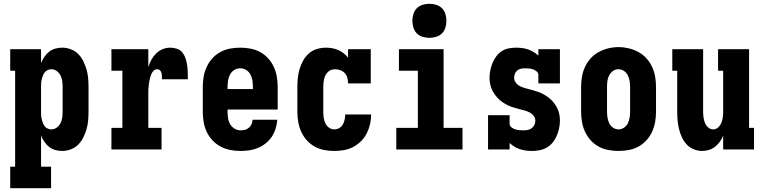

<svg xmlns="http://www.w3.org/2000/svg" viewBox="-20 -790 4040 1015"><path d="M34 205V91H60V-416H34V-530H197V-457Q204 -474 214.5 -489.5Q225 -505 239.5 -516.5Q254 -528 272 -533Q290 -538 309 -538Q332 -538 354.5 -529.5Q377 -521 393.5 -504.5Q410 -488 420.5 -466.5Q431 -445 437.5 -422.5Q444 -400 446 -376.5Q448 -353 448 -330V-200Q448 -177 446 -153.5Q444 -130 437.5 -107.5Q431 -85 420.5 -63.5Q410 -42 393.5 -25.5Q377 -9 354.5 -0.5Q332 8 309 8Q290 8 272 3Q254 -2 239.5 -13.5Q225 -25 214.5 -40.5Q204 -56 197 -73V91H250V205ZM251 -106Q267 -106 280 -115.5Q293 -125 300 -139Q307 -153 309 -168.5Q311 -184 311 -200V-330Q311 -346 309 -361.5Q307 -377 300 -391Q293 -405 280 -414.5Q267 -424 251 -424Q241 -424 231.5 -419.5Q222 -415 216 -407Q210 -399 206.5 -389.5Q203 -380 200.5 -370Q198 -360 197.5 -350Q197 -340 197 -330V-200Q197 -190 197.5 -180Q198 -170 200.5 -160Q203 -150 206.5 -140.5Q210 -131 216 -123Q222 -115 231.5 -110.5Q241 -106 251 -106Z M569 0V-114H627V-416H569V-530H764V-435Q770 -455 780 -473.5Q790 -492 805 -507Q820 -522 839.5 -530Q859 -538 880 -538Q898 -538 916 -532Q934 -526 945 -511.5Q956 -497 961.5 -479.5Q967 -462 969.5 -444Q972 -426 972.5 -407.5Q973 -389 973 -371H836Q836 -377 836 -382.5Q836 -388 835.5 -393.5Q835 -399 833.5 -404.5Q832 -410 829 -414.5Q826 -419 821 -421.5Q816 -424 810 -424Q800 -424 792.5 -416.5Q785 -409 781 -400Q777 -391 774 -381Q771 -371 769.5 -361Q768 -351 766.5 -341Q765 -331 764.5 -321Q764 -311 764 -301Q764 -291 764 -281V-114H834V0Z M1252 8Q1225 8 1198 3Q1171 -2 1146.5 -15Q1122 -28 1103 -48.5Q1084 -69 1072.5 -93.5Q1061 -118 1056.5 -145.5Q1052 -173 1052 -200V-330Q1052 -357 1056.5 -384Q1061 -411 1072.5 -436Q1084 -461 1102.5 -481.5Q1121 -502 1145 -515Q1169 -528 1196 -533Q1223 -538 1250 -538Q1277 -538 1304 -533Q1331 -528 1355 -515Q1379 -502 1397.5 -481.5Q1416 -461 1427.5 -436Q1439 -411 1443.5 -384Q1448 -357 1448 -330V-211H1183V-200Q1183 -183 1185.5 -166Q1188 -149 1196.5 -134Q1205 -119 1220 -110Q1235 -101 1252 -101Q1264 -101 1275.5 -104Q1287 -107 1296 -115Q1305 -123 1310 -134Q1315 -145 1315 -157H1446Q1444 -133 1437 -110Q1430 -87 1417 -67.5Q1404 -48 1385.5 -33Q1367 -18 1345 -8.5Q1323 1 1299.5 4.5Q1276 8 1252 8ZM1317 -319V-330Q1317 -347 1314.5 -364Q1312 -381 1304 -396Q1296 -411 1281.5 -420Q1267 -429 1250 -429Q1233 -429 1218.5 -420Q1204 -411 1196 -396Q1188 -381 1185.5 -364Q1183 -347 1183 -330V-319Z M1747 8Q1720 8 1693.5 3Q1667 -2 1643 -15.5Q1619 -29 1601 -49.5Q1583 -70 1572 -94.5Q1561 -119 1556.5 -146Q1552 -173 1552 -200V-330Q1552 -354 1554.5 -378.5Q1557 -403 1564 -426Q1571 -449 1583 -470.5Q1595 -492 1613.5 -508Q1632 -524 1655.5 -531Q1679 -538 1703 -538Q1720 -538 1736.5 -535Q1753 -532 1768 -525.5Q1783 -519 1796.5 -508.5Q1810 -498 1820 -485V-530H1940V-349H1820Q1820 -363 1816.5 -377.5Q1813 -392 1803.5 -402.5Q1794 -413 1780 -418.5Q1766 -424 1752 -424Q1741 -424 1731 -420.5Q1721 -417 1713.5 -409.5Q1706 -402 1701 -392.5Q1696 -383 1693.5 -372.5Q1691 -362 1690 -351.5Q1689 -341 1689 -330V-200Q1689 -184 1691 -168.5Q1693 -153 1699.5 -139Q1706 -125 1719 -115.5Q1732 -106 1747 -106Q1761 -106 1773.5 -113Q1786 -120 1792.5 -132Q1799 -144 1802 -157.5Q1805 -171 1805 -185Q1805 -185 1805 -185Q1805 -185 1805 -185H1942Q1942 -185 1942 -184.5Q1942 -184 1942 -184Q1942 -158 1936 -132.5Q1930 -107 1918.5 -84.5Q1907 -62 1888.5 -43.5Q1870 -25 1847 -13Q1824 -1 1798.5 3.5Q1773 8 1747 8Z M2075 0V-114H2189V-416H2089V-530H2325V-114H2425V0ZM2250 -590Q2232 -590 2214 -595.5Q2196 -601 2183.5 -613.5Q2171 -626 2165.5 -644Q2160 -662 2160 -680Q2160 -698 2165.5 -716Q2171 -734 2183.5 -746.5Q2196 -759 2214 -764.5Q2232 -770 2250 -770Q2268 -770 2286 -764.5Q2304 -759 2316.5 -746.5Q2329 -734 2334.5 -716Q2340 -698 2340 -680Q2340 -662 2334.5 -644Q2329 -626 2316.5 -613.5Q2304 -601 2286 -595.5Q2268 -590 2250 -590Z M2793 8Q2777 8 2761 6Q2745 4 2729.5 -1Q2714 -6 2700 -14.5Q2686 -23 2674 -34V0H2560V-181H2674V-136Q2674 -125 2683 -117.5Q2692 -110 2703 -106.5Q2714 -103 2725 -102Q2736 -101 2747 -101Q2758 -101 2769.5 -103Q2781 -105 2790.5 -112Q2800 -119 2805 -129.5Q2810 -140 2810 -152Q2810 -167 2800 -179Q2790 -191 2776 -197.5Q2762 -204 2747.5 -207.5Q2733 -211 2718.5 -215Q2704 -219 2689.5 -223.5Q2675 -228 2661.5 -235Q2648 -242 2635.5 -250.5Q2623 -259 2612.5 -270Q2602 -281 2593.5 -293.5Q2585 -306 2579 -320Q2573 -334 2570.5 -349Q2568 -364 2568 -379Q2568 -399 2572 -418.5Q2576 -438 2583.5 -456.5Q2591 -475 2603 -491.5Q2615 -508 2631.5 -519Q2648 -530 2668 -534Q2688 -538 2708 -538Q2724 -538 2740 -536Q2756 -534 2771 -529Q2786 -524 2800 -515.5Q2814 -507 2826 -496V-530H2940V-349H2826V-394Q2826 -405 2817 -412.5Q2808 -420 2797.5 -423.5Q2787 -427 2776 -428Q2765 -429 2754 -429Q2743 -429 2732.5 -426.5Q2722 -424 2714 -417Q2706 -410 2702 -400Q2698 -390 2698 -379Q2698 -364 2708 -351.5Q2718 -339 2731.5 -333Q2745 -327 2760 -323Q2775 -319 2789.5 -315Q2804 -311 2818.5 -306.5Q2833 -302 2846.5 -295Q2860 -288 2872.5 -279.5Q2885 -271 2895.5 -260.5Q2906 -250 2914.5 -237.5Q2923 -225 2929 -211Q2935 -197 2937.5 -182Q2940 -167 2940 -152Q2940 -131 2935.5 -111Q2931 -91 2923 -72Q2915 -53 2902 -37Q2889 -21 2871.5 -10.5Q2854 0 2833.5 4Q2813 8 2793 8Z M3250 8Q3223 8 3196 3Q3169 -2 3145 -15Q3121 -28 3102.5 -48.5Q3084 -69 3072.5 -94Q3061 -119 3056.5 -146Q3052 -173 3052 -200V-330Q3052 -357 3056.5 -384Q3061 -411 3072.5 -436Q3084 -461 3102.5 -481.5Q3121 -502 3145 -515Q3169 -528 3196 -534.5Q3223 -541 3250 -541Q3277 -541 3304 -534.5Q3331 -528 3355 -515Q3379 -502 3397.5 -481.5Q3416 -461 3427.5 -436Q3439 -411 3443.5 -384Q3448 -357 3448 -330V-200Q3448 -173 3443.5 -146Q3439 -119 3427.5 -94Q3416 -69 3397.5 -48.5Q3379 -28 3355 -15Q3331 -2 3304 3Q3277 8 3250 8ZM3250 -106Q3266 -106 3279.5 -115.5Q3293 -125 3299.5 -139Q3306 -153 3308.5 -168.5Q3311 -184 3311 -200V-330Q3311 -346 3308.5 -361.5Q3306 -377 3299 -391.5Q3292 -406 3278.5 -415Q3265 -424 3249 -424Q3233 -424 3220 -414.5Q3207 -405 3200 -391Q3193 -377 3191 -361.5Q3189 -346 3189 -330V-200Q3189 -184 3191.5 -168.5Q3194 -153 3200.5 -139Q3207 -125 3220.5 -115.5Q3234 -106 3250 -106Z M3692 8Q3669 8 3647 -1Q3625 -10 3609.5 -27Q3594 -44 3584.5 -65Q3575 -86 3569.5 -108.5Q3564 -131 3562 -154Q3560 -177 3560 -200V-416H3534V-530H3697V-200Q3697 -185 3699 -170Q3701 -155 3706.5 -141Q3712 -127 3723.5 -116.5Q3735 -106 3750 -106Q3765 -106 3776.5 -116.5Q3788 -127 3793.5 -141Q3799 -155 3801 -170Q3803 -185 3803 -200V-416H3776V-530H3940V-114H3966V0H3803V-73Q3796 -56 3785.5 -41Q3775 -26 3760.5 -14.5Q3746 -3 3728 2.5Q3710 8 3692 8Z"/></svg>

Font: Iosevka Slab Heavy
Style: Regular
Weight: 900
Monospace: yes
Designer: Belleve Invis
Foundry: Belleve Invis
Version: Version 11.1.0; ttfautohint (v1.8.3)